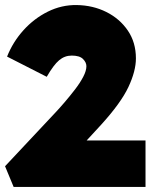

<svg xmlns="http://www.w3.org/2000/svg" viewBox="-20 -740 596 760"><path d="M34 0 0 -82 197 -292Q215 -311 236 -335.5Q257 -360 277 -386Q297 -412 309.5 -436Q322 -460 322 -478Q322 -493 308.5 -506.5Q295 -520 264 -520Q236 -520 214 -501.5Q192 -483 165 -436L8 -516Q31 -574 73 -620.5Q115 -667 169.5 -694Q224 -721 284 -720Q348 -719 401 -692.5Q454 -666 486 -619Q518 -572 518 -509Q518 -459 488.5 -396Q459 -333 381 -247L323 -184H556V0Z"/></svg>

Font: Lexend Black
Style: Regular
Weight: 900
Designer: Bonnie Shaver-Troup, Thomas Jockin
Foundry: Lexend
Version: Version 1.007; ttfautohint (v1.8.3)